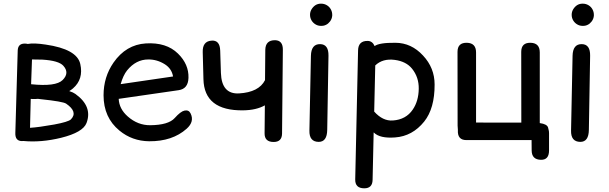

<svg xmlns="http://www.w3.org/2000/svg" viewBox="-20 -753 3339 1052"><path d="M155.3 -427.2 150.4 -291.5Q286.1 -277.3 323.2 -314.5Q362.3 -353.5 327.1 -392.6Q301.8 -420.9 211.9 -426.3ZM115.2 -514.2Q124.5 -514.2 131.8 -512.2Q165.5 -518.6 230 -508.8Q401.9 -483.9 419.9 -402.3Q438.5 -319.3 379.9 -268.6Q370.6 -260.7 359.4 -253.9Q380.9 -247.1 393.1 -238.3Q488.3 -169.9 454.1 -79.1Q434.6 -27.8 314.9 2Q205.1 28.8 107.9 19.5Q104 20 99.1 20Q62.5 19 64 -24.4L77.1 -476.6Q78.6 -514.2 115.2 -514.2ZM188 -211.4Q179.7 -210.9 170.9 -210.4Q158.7 -210 148.4 -210.9L144.5 -52.7Q192.9 -55.7 277.3 -70.8Q353.5 -85 368.2 -98.6Q408.7 -139.6 342.3 -185.1Q325.2 -196.8 203.6 -209.5Q195.3 -210.4 188 -211.4Z M630.4 -211.4Q632.8 -156.2 680.2 -114.7Q734.9 -66.4 803.2 -66.9Q902.8 -67.9 937 -106Q969.7 -142.6 990.7 -147Q1014.2 -151.9 1023.9 -132.3Q1046.9 -86.9 1002.4 -47.4Q924.3 22 797.4 21Q704.1 20 634.3 -37.6Q547.4 -108.9 547.4 -231Q547.4 -331.5 602.1 -410.2Q670.4 -508.3 778.8 -515.1Q891.6 -522 955.1 -459.5Q1015.1 -400.9 1012.7 -326.2Q1010.7 -266.1 958.5 -258.8ZM641.1 -292 928.2 -334Q920.9 -376.5 883.8 -400.4Q840.8 -427.7 792.5 -427.2Q725.1 -427.2 676.3 -367.2Q654.8 -340.3 641.1 -292Z M1479.5 24.9Q1428.7 24.9 1429.7 -23.4Q1430.2 -99.6 1431.2 -175.8Q1384.3 -149.4 1312.5 -148.4Q1098.6 -145.5 1094.7 -319.3L1090.8 -467.3Q1088.9 -525.9 1137.7 -530.3Q1184.6 -534.7 1186.5 -476.1L1190.4 -353.5Q1194.3 -235.8 1290 -241.2Q1398.4 -247.6 1432.1 -314Q1432.6 -397 1433.6 -480Q1434.6 -533.2 1487.3 -532.7Q1530.8 -531.7 1529.8 -479L1525.4 -20.5Q1524.4 24.9 1479.5 24.9Z M1737.8 -732.9Q1738.8 -732.9 1739.7 -732.9Q1756.3 -732.9 1770.5 -724.6Q1785.6 -715.8 1793.5 -700.2Q1800.3 -687 1800.3 -671.9Q1800.3 -669.4 1800.3 -667Q1798.8 -649.4 1788.1 -635.3Q1778.3 -622.6 1766.6 -617.2Q1754.4 -610.8 1739.3 -611.3Q1737.8 -611.3 1736.3 -611.3Q1721.2 -611.8 1708.5 -619.6Q1695.3 -627.4 1687 -641.1Q1678.7 -655.3 1678.7 -671.9Q1678.7 -687.5 1686.5 -701.2Q1694.8 -715.3 1707.5 -724.1Q1721.2 -732.9 1737.8 -732.9ZM1734.4 -511.2Q1780.8 -510.3 1779.8 -447.8L1772.9 -41.5Q1772 24.4 1726.1 24.4Q1673.8 23.9 1675.3 -37.6L1683.6 -447.3Q1685.1 -512.2 1734.4 -511.2Z M1976.1 278.8Q1925.3 278.8 1926.3 230L1941.9 -476.6Q1942.9 -529.8 1995.1 -528.8Q2020.5 -528.3 2032.7 -500.5Q2057.1 -519.5 2147 -518.6Q2233.9 -518.1 2297.9 -448.7Q2361.3 -380.9 2361.3 -290Q2361.8 -158.7 2304.2 -86.9Q2239.7 -6.8 2145 0Q2061.5 6.3 2028.8 -26.4Q2028.3 -26.9 2027.3 -27.3L2021.5 232.9Q2020.5 278.8 1976.1 278.8ZM2036.1 -394.5 2030.3 -141.6Q2077.6 -88.9 2132.3 -92.8Q2204.6 -97.7 2241.7 -152.8Q2273.4 -199.2 2274.4 -266.6Q2275.4 -329.6 2237.8 -376.5Q2205.6 -416.5 2143.1 -424.8Q2076.7 -433.6 2036.1 -394.5Z M2887.7 -518.6Q2937.5 -517.1 2937.5 -465.8V-78.6Q2977.5 -73.2 2982.9 -54.2Q2984.4 -48.8 2985.4 -43.9Q2988.3 -35.2 2988.3 -23.4V71.3Q2988.3 123.5 2943.8 122.6Q2893.6 121.6 2893.1 71.8L2892.6 14.6H2535.6Q2485.8 14.6 2488.8 -39.6Q2488.8 -40.5 2488.8 -42Q2487.3 -52.2 2487.3 -64.5L2486.8 -468.8Q2486.8 -520 2538.6 -518.6Q2588.4 -517.1 2588.4 -465.8V-81.5L2836.4 -81.1Q2836.4 -274.9 2835.9 -468.8Q2835.9 -520 2887.7 -518.6Z M3171.4 -732.9Q3172.4 -732.9 3173.3 -732.9Q3189.9 -732.9 3204.1 -724.6Q3219.2 -715.8 3227.1 -700.2Q3233.9 -687 3233.9 -671.9Q3233.9 -669.4 3233.9 -667Q3232.4 -649.4 3221.7 -635.3Q3211.9 -622.6 3200.2 -617.2Q3188 -610.8 3172.9 -611.3Q3171.4 -611.3 3169.9 -611.3Q3154.8 -611.8 3142.1 -619.6Q3128.9 -627.4 3120.6 -641.1Q3112.3 -655.3 3112.3 -671.9Q3112.3 -687.5 3120.1 -701.2Q3128.4 -715.3 3141.1 -724.1Q3154.8 -732.9 3171.4 -732.9ZM3168 -511.2Q3214.4 -510.3 3213.4 -447.8L3206.5 -41.5Q3205.6 24.4 3159.7 24.4Q3107.4 23.9 3108.9 -37.6L3117.2 -447.3Q3118.7 -512.2 3168 -511.2Z"/></svg>

Font: Comic Relief
Style: Regular
Weight: 400
Designer: Jeff Davis
Foundry: Loudifier
Version: Version 1.0